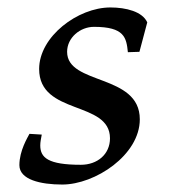

<svg xmlns="http://www.w3.org/2000/svg" viewBox="-20 -482 467 515"><path d="M32 -39C32 0 89 13 147 13C235 13 355 -66 355 -162C355 -285 160 -253 160 -343C160 -381 195 -410 232 -410C314 -410 319 -381 323 -342L354 -343L375 -422C362 -451 318 -462 276 -462C189 -462 85 -384 85 -297C85 -172 275 -213 275 -111C275 -68 241 -40 197 -40C109 -40 88 -59 88 -92C88 -101 90 -110 92 -121L59 -123C54 -113 32 -78 32 -39Z"/></svg>

Font: KpRoman
Style: SemiboldItalic
Weight: 600
Italic angle: -11°
Version: Version 0.66